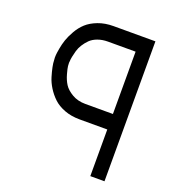

<svg xmlns="http://www.w3.org/2000/svg" viewBox="-135 -609 889 967"><g transform="rotate(20 309.0 -125.0)"><path d="M457 250V0H309Q263 0 226.5 -14Q190 -28 167 -50Q144 -72 127.5 -98.5Q111 -125 103 -151.5Q95 -178 90.5 -200Q86 -222 86 -236L85 -250Q85 -255 85.5 -264Q86 -273 90.5 -299Q95 -325 103 -348.5Q111 -372 127.5 -401Q144 -430 167 -451Q190 -472 226.5 -486Q263 -500 309 -500H533V250ZM309 -83H457V-417H309Q279 -417 254.5 -408Q230 -399 215 -384Q200 -369 189 -351.5Q178 -334 173 -316Q168 -298 165 -283Q162 -268 162 -259L161 -250Q161 -243 162 -232Q163 -221 171 -192Q179 -163 193 -141Q207 -119 237.5 -101Q268 -83 309 -83Z"/></g></svg>

Font: Hermit Light
Style: Regular
Weight: 300
Designer: Pablo Caro
Version: Version 2.000;PS 002.000;hotconv 1.0.88;makeotf.lib2.5.64775